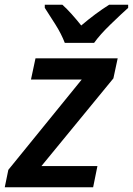

<svg xmlns="http://www.w3.org/2000/svg" viewBox="-39 -786 558 806"><path d="M-19 0 -4 -73 304 -452H91L110 -541H455L437 -457L135 -89H370L352 0ZM233 -606H356Q380 -640 425.5 -684Q471 -728 499 -753V-766H419Q362 -730 302 -679Q283 -703 262 -726.5Q241 -750 223 -766H149V-753Q168 -724 193.5 -683.5Q219 -643 233 -606Z"/></svg>

Font: Noto Sans UI Medium
Style: Italic
Weight: 500
Italic angle: -12°
Designer: Monotype Design Team
Foundry: Monotype Imaging Inc.
Version: Version 1.901